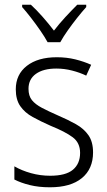

<svg xmlns="http://www.w3.org/2000/svg" viewBox="-20 -785 456 815"><path d="M375 -138Q375 -68 327.5 -29Q280 10 192 10Q144 10 106 0.5Q68 -9 41 -23V-79Q72 -61 111.5 -50Q151 -39 193 -39Q259 -39 289.5 -64.5Q320 -90 320 -136Q320 -179 288.5 -202.5Q257 -226 195 -251Q152 -270 118.5 -288.5Q85 -307 66 -334.5Q47 -362 47 -406Q47 -469 94 -505.5Q141 -542 221 -542Q263 -542 299.5 -533Q336 -524 367 -510L346 -464Q319 -477 286 -485.5Q253 -494 219 -494Q164 -494 132.5 -471.5Q101 -449 101 -408Q101 -378 115.5 -360Q130 -342 157.5 -327.5Q185 -313 226 -295Q268 -277 302 -258Q336 -239 355.5 -211Q375 -183 375 -138ZM182 -606Q170 -628 151 -655.5Q132 -683 111.5 -709.5Q91 -736 74 -755V-765H111Q135 -743 161 -713.5Q187 -684 209 -655Q232 -685 257 -712Q282 -739 308 -765H346V-755Q328 -735 307 -708.5Q286 -682 267 -655Q248 -628 236 -606Z"/></svg>

Font: Noto Sans Kannada SemiCondensed Light
Style: Regular
Weight: 300
Width: 4
Designer: Jelle Bosma - Monotype Design Team
Foundry: Monotype Imaging Inc.
Version: Version 2.005; ttfautohint (v1.8.4.7-5d5b)